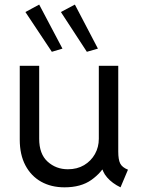

<svg xmlns="http://www.w3.org/2000/svg" viewBox="-20 -802 610 830"><path d="M258.8 7.8Q201.2 7.8 157.7 -16.6Q114.3 -41 89.8 -87.2Q65.4 -133.3 65.4 -198.2V-517.6H149.4V-202.1Q149.4 -136.2 185.8 -103.3Q222.2 -70.3 273.4 -70.3Q313.5 -70.3 343.5 -88.1Q373.5 -106 390.4 -136Q407.2 -166 407.2 -202.1V-517.6H491.2V-146.5Q491.2 -112.3 499.5 -95.5Q507.8 -78.6 533.2 -68.4L501 7.8Q465.3 -9.3 443.1 -34.9Q420.9 -60.5 420.9 -85.9L460.9 -68.4H395.5L439.5 -97.7Q419.9 -56.2 375 -24.2Q330.1 7.8 258.8 7.8ZM355.5 -578.1 243.2 -750 303.7 -782.2 403.3 -591.8ZM204.1 -578.1 89.8 -750 149.4 -782.2 250 -591.8Z"/></svg>

Font: Reddit Sans
Style: Regular
Weight: 400
Designer: Stephen Hutchings
Foundry: Reddit
Version: Version 1.014